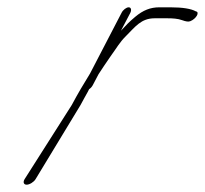

<svg xmlns="http://www.w3.org/2000/svg" viewBox="-20 -503 560 525"><path d="M312.4 -468 226.2 -302C208.8 -274 191.7 -245 176.3 -216L47.2 -13C42.3 -5 44.8 2 52.8 2C60.8 2 72.3 -5 77.2 -13L200.3 -216C207 -229 214.2 -241 220.1 -252L223.6 -259C228 -262 230.8 -265 233.6 -270L249.4 -300C257.3 -312 267.6 -328 282.3 -349C299.8 -373 306.9 -387 324 -404C350.2 -430 365.7 -453 403 -453H437C453 -453 466.5 -452 477.5 -448C488.6 -444 495.1 -443 500.1 -445C516 -451 527.4 -470 515.4 -472C502.8 -479 479.8 -483 445.8 -483H415.8C391.1 -483 371.2 -475 349.7 -457C331.8 -442 325.8 -435 310.7 -419L336.4 -468C340.3 -476 338.3 -483 331.9 -483C325.5 -483 316.3 -476 312.4 -468Z"/></svg>

Font: MewTooHand
Style: UltimateCondIta
Weight: 400
Designer: Mew Too, Robert Jablonski
Version: Version 0.77